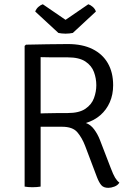

<svg xmlns="http://www.w3.org/2000/svg" viewBox="-20 -898 632 924"><path d="M524.5 -488Q524.5 -443 508.5 -406.2Q492.5 -369.5 463 -343.8Q433.5 -318 393 -306Q416 -298.5 433 -275.5Q450 -252.5 460.5 -225.5L512.5 -90.5Q525 -57.5 533.8 -43Q542.5 -28.5 554.5 -19Q546.5 -6 530.5 0Q514.5 6 501.5 6Q478.5 6 467.5 -7Q456.5 -20 447 -44.5L389.5 -196.5Q374.5 -235.5 352 -261.8Q329.5 -288 279 -288H143.5V-351Q167 -352 195.5 -352.8Q224 -353.5 253 -353.8Q282 -354 306 -354Q361 -354 391 -374.5Q421 -395 432.2 -425.8Q443.5 -456.5 443.5 -488Q443.5 -520.5 432.2 -551.2Q421 -582 391 -602Q361 -622 306 -622Q289.5 -622 265.8 -622Q242 -622 217.8 -622.2Q193.5 -622.5 175.5 -623V0Q167 1.5 157 2.2Q147 3 136 3Q126 3 116 2.2Q106 1.5 98.5 0V-677L105 -683Q157 -684 208 -685Q259 -686 307 -686Q376.5 -686 425 -662Q473.5 -638 499 -593.8Q524.5 -549.5 524.5 -488ZM405 -877.5Q415 -874.5 426 -865.2Q437 -856 441.5 -842.5L330.5 -739.5Q323 -738 314 -737Q305 -736 295.5 -736Q286 -736 277 -737Q268 -738 261 -739.5L149.5 -842.5Q154.5 -856 165.2 -865.2Q176 -874.5 186 -877.5L295.5 -802.5Z"/></svg>

Font: Signika
Style: Regular
Weight: 300
Designer: Anna Giedry
Foundry: Anna Giedry
Version: Version 2.000